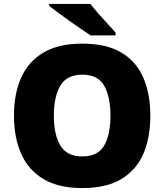

<svg xmlns="http://www.w3.org/2000/svg" viewBox="-20 -947 837 977"><path d="M745 -358Q745 -247 709.5 -164.5Q674 -82 597.5 -36Q521 10 398 10Q278 10 201 -36Q124 -82 87.5 -165Q51 -248 51 -359Q51 -470 88 -552.5Q125 -635 202 -680Q279 -725 399 -725Q521 -725 597.5 -679.5Q674 -634 709.5 -551.5Q745 -469 745 -358ZM254 -358Q254 -261 287.5 -206Q321 -151 398 -151Q478 -151 510 -206Q542 -261 542 -358Q542 -455 510 -511Q478 -567 399 -567Q320 -567 287 -511Q254 -455 254 -358ZM440 -927Q457 -905 480.5 -878Q504 -851 528 -825.5Q552 -800 568 -781V-767H441Q421 -780 392.5 -799.5Q364 -819 333.5 -840.5Q303 -862 275.5 -882.5Q248 -903 230 -917V-927Z"/></svg>

Font: Noto Sans Meetei Mayek Black
Style: Regular
Weight: 900
Designer: Monotype Design Team and Neelakash Kshetrimayum
Foundry: Monotype Imaging Inc.
Version: Version 2.002; ttfautohint (v1.8.4.7-5d5b)